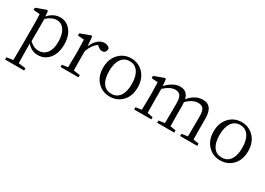

<svg xmlns="http://www.w3.org/2000/svg" viewBox="-8 -1285 3187 2308"><g transform="rotate(30 1586.0 -130.5)"><path d="M39.1 255.9V224.6L127.9 211.9Q129.9 94.7 129.9 33.2V-275.4Q129.9 -363.3 126 -424.8L38.1 -431.6V-462.9L179.7 -514.6L193.4 -504.9L199.2 -434.6Q271.5 -515.6 364.3 -515.6Q451.2 -515.6 507.8 -445.3Q565.4 -373 565.4 -254.9Q565.4 -132.8 504.9 -58.6Q444.3 13.7 349.6 13.7Q260.7 13.7 200.2 -59.6V31.2Q200.2 123 203.1 211.9L303.7 224.6V255.9ZM333 -36.1Q400.4 -36.1 441.4 -85.9Q487.3 -141.6 487.3 -246.6Q487.3 -351.6 446.3 -411.1Q407.2 -466.8 341.8 -466.8Q274.4 -466.8 204.1 -403.3V-94.7Q262.7 -36.1 333 -36.1Z M661.1 0V-31.2L741.2 -43Q744.1 -125 744.1 -222.7V-276.4Q744.1 -334 740.2 -414.1Q740.2 -420.9 740.2 -424.8L653.3 -431.6V-462.9L793.9 -514.6L807.6 -504.9L817.4 -377Q843.8 -441.4 886.7 -478.5Q929.7 -515.6 976.6 -515.6Q1001 -515.6 1022 -505.9Q1043 -496.1 1050.8 -480.5Q1050.8 -414.1 996.1 -414.1Q966.8 -414.1 933.6 -442.4L919.9 -454.1Q854.5 -411.1 818.4 -311.5V-222.7Q818.4 -153.3 820.3 -43.9L910.2 -31.2V0Z M1183.6 -51.8Q1108.4 -124 1108.4 -249.5Q1108.4 -375 1183.6 -449.2Q1251 -515.6 1348.6 -515.6Q1445.3 -515.6 1512.7 -449.2Q1587.9 -375 1587.9 -249.5Q1587.9 -124 1513.7 -51.8Q1446.3 13.7 1348.1 13.7Q1250 13.7 1183.6 -51.8ZM1463.9 -82Q1505.9 -140.6 1505.9 -249Q1505.9 -357.4 1464.4 -417Q1422.9 -476.6 1348.6 -476.6Q1274.4 -476.6 1232.9 -417Q1191.4 -357.4 1191.4 -249Q1191.4 -140.6 1233.4 -82Q1273.4 -25.4 1348.1 -25.4Q1422.9 -25.4 1463.9 -82Z M1682.6 0V-31.2L1764.6 -43Q1767.6 -125 1767.6 -222.7V-276.4Q1767.6 -335 1763.7 -417Q1763.7 -421.9 1763.7 -424.8L1676.8 -431.6V-462.9L1817.4 -514.6L1831.1 -504.9L1838.9 -415Q1881.8 -461.9 1929.7 -488.3Q1979.5 -515.6 2027.3 -515.6Q2127.9 -515.6 2151.4 -413.1Q2235.4 -515.6 2345.7 -515.6Q2479.5 -515.6 2479.5 -332V-222.7Q2479.5 -151.4 2481.4 -43.9L2558.6 -31.2V0H2321.3V-31.2L2404.3 -43Q2406.2 -152.3 2406.2 -222.7V-322.3Q2406.2 -395.5 2382.8 -426.8Q2360.4 -454.1 2312.5 -454.1Q2236.3 -454.1 2157.2 -376Q2160.2 -352.5 2160.2 -324.2V-222.7Q2160.2 -151.4 2162.1 -43.9L2239.3 -31.2V0H2002V-31.2L2085 -43Q2086.9 -150.4 2086.9 -222.7V-320.3Q2086.9 -393.6 2064.5 -424.8Q2043 -454.1 1996.1 -454.1Q1924.8 -454.1 1841.8 -377.9V-222.7Q1841.8 -151.4 1843.8 -43.9L1920.9 -31.2V0Z M2716.8 -51.8Q2641.6 -124 2641.6 -249.5Q2641.6 -375 2716.8 -449.2Q2784.2 -515.6 2881.8 -515.6Q2978.5 -515.6 3045.9 -449.2Q3121.1 -375 3121.1 -249.5Q3121.1 -124 3046.9 -51.8Q2979.5 13.7 2881.3 13.7Q2783.2 13.7 2716.8 -51.8ZM2997.1 -82Q3039.1 -140.6 3039.1 -249Q3039.1 -357.4 2997.6 -417Q2956.1 -476.6 2881.8 -476.6Q2807.6 -476.6 2766.1 -417Q2724.6 -357.4 2724.6 -249Q2724.6 -140.6 2766.6 -82Q2806.6 -25.4 2881.3 -25.4Q2956.1 -25.4 2997.1 -82Z"/></g></svg>

Font: Bpmf Zihi Only R
Style: R
Weight: 400
Foundry: But Ko
Version: Version 1.320